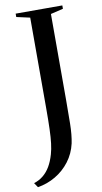

<svg xmlns="http://www.w3.org/2000/svg" viewBox="-153 -789 540 1013"><g transform="rotate(-10 117.5 -282.0)"><path d="M-51.5 154.5Q-23.5 146 -1.8 128.2Q20 110.5 35.8 83.8Q51.5 57 62 20.5Q69.5 -5.5 73.2 -36.5Q77 -67.5 78.5 -112.8Q80 -158 80 -226V-709L8 -725V-743H258V-725L191 -709V-248.5Q191 -183.5 190 -122.2Q189 -61 180 -17.5Q168 35.5 136.5 77Q105 118.5 60.2 144.8Q15.5 171 -35 179Z"/></g></svg>

Font: Merriweather 144pt
Style: Regular
Weight: 400
Version: Version 2.100